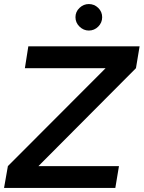

<svg xmlns="http://www.w3.org/2000/svg" viewBox="-21 -929 710 949"><path d="M18 -108 519 -610 651 -592 169 -108ZM-1 0 18 -108H567L549 0ZM102 -592 119 -700H669L651 -592ZM418 -778Q392 -778 372 -797.5Q352 -817 352 -844Q352 -871 372 -890Q392 -909 418 -909Q445 -909 464.5 -890Q484 -871 484 -844Q484 -817 464.5 -797.5Q445 -778 418 -778Z"/></svg>

Font: Figtree Light SemiBold
Style: Italic
Weight: 600
Italic angle: -9.5°
Version: Version 2.001;gftools[0.9.30]